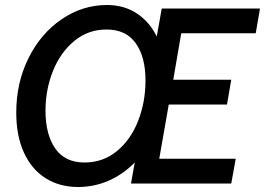

<svg xmlns="http://www.w3.org/2000/svg" viewBox="-20 -734 1060 768"><path d="M705 -601 673 -415H905L888 -316H655L617 -99H923L905 0H504L519 -84Q473 -37 415 -11.5Q357 14 292 14Q218 14 162 -21.5Q106 -57 75.5 -124Q45 -191 45 -284Q45 -403 94 -501.5Q143 -600 226.5 -657Q310 -714 408 -714Q476 -714 527 -680.5Q578 -647 607 -588L627 -700H1020L1003 -601ZM562 -412Q562 -506 523 -561Q484 -616 406 -616Q333 -616 277.5 -570.5Q222 -525 192 -450.5Q162 -376 162 -291Q162 -196 201 -140Q240 -84 318 -84Q392 -84 447.5 -129.5Q503 -175 532.5 -250.5Q562 -326 562 -412Z"/></svg>

Font: Cabin Medium
Style: Italic
Weight: 500
Italic angle: -7°
Designer: Pablo Impallari
Foundry: Pablo Impallari. http://www.impallari.com Igino Marini. http://www.ikern.com
Version: Version 2.200